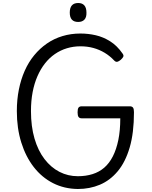

<svg xmlns="http://www.w3.org/2000/svg" viewBox="-20 -1238 1011 1277"><path d="M498 19Q407 18 332.5 -20Q258 -58 204.5 -127Q151 -196 121.5 -290.5Q92 -385 92 -499Q92 -575 105.5 -642.5Q119 -710 144.5 -767.5Q170 -825 207.5 -870.5Q245 -916 292 -948.5Q339 -981 395.5 -998Q452 -1015 515 -1015Q567 -1015 617 -1003.5Q667 -992 713 -963Q759 -934 795 -882Q804 -870 800 -861Q796 -852 784 -841Q770 -829 760 -827Q750 -825 740 -835Q711 -866 676 -887Q641 -908 601 -919Q561 -930 515 -930Q468 -930 425 -917Q382 -904 345 -878.5Q308 -853 279 -816Q250 -779 229 -731Q208 -683 197 -625Q186 -567 186 -499Q186 -397 209.5 -316.5Q233 -236 276 -180Q319 -124 375.5 -95Q432 -66 498 -66Q551 -66 595.5 -80Q640 -94 673.5 -123Q707 -152 730.5 -198Q754 -244 767 -307Q780 -370 780 -451H524Q509 -451 502.5 -460Q496 -469 496 -491Q496 -514 502.5 -522.5Q509 -531 524 -531H843Q858 -531 864.5 -522.5Q871 -514 871 -492Q871 -354 842.5 -257Q814 -160 763 -99Q712 -38 644.5 -9.5Q577 19 498 19ZM500 -1092Q472 -1092 458 -1107.5Q444 -1123 444 -1154Q444 -1186 458 -1202Q472 -1218 500 -1218Q527 -1218 541 -1202Q555 -1186 555 -1154Q556 -1123 541.5 -1107.5Q527 -1092 500 -1092Z"/></svg>

Font: Playwrite ES Deco
Style: Regular
Weight: 400
Designer: Veronika Burian, José Scaglione
Foundry: TypeTogether
Version: Version 1.002